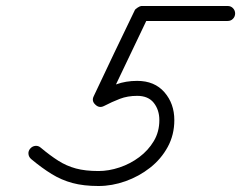

<svg xmlns="http://www.w3.org/2000/svg" viewBox="-20 -589 805 641"><path d="M740 -569Q751 -569 758 -561.5Q765 -554 765 -544Q765 -534 758 -526.5Q751 -519 740 -519Q668 -519 596 -519Q524 -519 452 -519Q450 -519 454 -522Q458 -525 462 -528Q467 -531 471.5 -533Q476 -535 475 -533Q441 -461 406.5 -389.5Q372 -318 338 -246Q334 -239 325.5 -241.5Q317 -244 310 -251Q302 -258 299 -266.5Q296 -275 304 -279Q337 -296 368.5 -307.5Q400 -319 438 -319Q496 -319 529 -281Q562 -243 562 -188Q562 -139 540 -98.5Q518 -58 481 -29Q444 0 399 16Q354 32 309 32Q259 32 222 22Q185 12 152.5 -8Q120 -28 84 -58Q84 -58 84 -58Q84 -58 84 -58Q76 -65 75 -75Q74 -85 81 -93Q88 -101 98 -102Q108 -103 116 -96Q147 -70 174.5 -52.5Q202 -35 233.5 -26.5Q265 -18 309 -18Q343 -18 379 -30Q415 -42 445 -64.5Q475 -87 493.5 -118Q512 -149 512 -188Q512 -222 493.5 -245.5Q475 -269 438 -269Q406 -269 380 -259Q354 -249 327 -235Q311 -227 298 -240Q285 -252 293 -268Q327 -340 361 -411.5Q395 -483 430 -555Q431 -558 440 -564Q448 -569 452 -569Q524 -569 596 -569Q668 -569 740 -569Q740 -569 740 -569Q740 -569 740 -569Z"/></svg>

Font: FRB American Cursive Semibold
Style: Italic
Weight: 600
Italic angle: -25°
Version: Version 2.0;Modular Font Editor K font №1